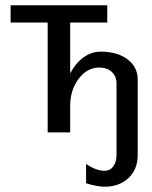

<svg xmlns="http://www.w3.org/2000/svg" viewBox="-20 -500 575 725"><path d="M20 -480H385V-415H245V-223Q265 -261 295 -283Q325 -305 360 -305Q423 -305 461.5 -276Q500 -247 500 -200V85Q500 139 465.5 172Q431 205 375 205Q347 205 305 192V119Q343 145 375 145Q395 145 407.5 128.5Q420 112 420 85V-185Q420 -212 402 -228.5Q384 -245 355 -245Q309 -245 277 -202.5Q245 -160 245 -100V0H160V-415H20Z"/></svg>

Font: Glametrix
Style: Bold
Weight: 700
Designer: gluk
Foundry: gluk
Version: Version 0.40